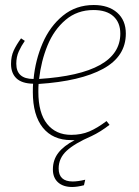

<svg xmlns="http://www.w3.org/2000/svg" viewBox="-20 -549 554 766"><path d="M134 -214Q133 -204 133 -183Q133 -98 168 -54.5Q203 -11 264 -11Q304 -11 336 -24.5Q368 -38 405 -66L417 -51Q381 -23 345 -6Q278 23 246 52.5Q214 82 214 123Q214 175 270 175Q291 175 320 168L315 190Q288 197 268 197Q232 197 211.5 178.5Q191 160 191 127Q191 89 212.5 61Q234 33 278 10H264Q191 10 151 -39.5Q111 -89 111 -182Q111 -204 112 -215Q67 -216 45.5 -236.5Q24 -257 24 -294Q24 -324 34.5 -347Q45 -370 64 -396L79 -386Q65 -366 55 -344Q45 -322 45 -295Q45 -234 113 -234H114Q121 -309 150 -376.5Q179 -444 231 -486.5Q283 -529 354 -529Q413 -529 447.5 -498.5Q482 -468 482 -415Q482 -324 391.5 -274.5Q301 -225 134 -214ZM136 -234Q460 -255 460 -415Q460 -459 432.5 -484Q405 -509 353 -509Q288 -509 241.5 -469.5Q195 -430 169.5 -367.5Q144 -305 136 -234Z"/></svg>

Font: Fira Sans Condensed Thin
Style: Italic
Weight: 250
Width: 3
Italic angle: -8°
Designer: Carrois Corporate & Edenspiekermann AG
Foundry: Carrois Corporate GbR & Edenspiekermann AG
Version: Version 4.203